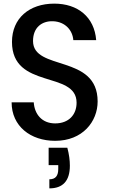

<svg xmlns="http://www.w3.org/2000/svg" viewBox="-20 -768 644 1058"><path d="M351 46H248V142H301V163C301 201 286 220 252 220V270C327 270 365 228 365 145C365 116 361 83 351 46ZM44 -204C44 -73 148 8 284 8C435 8 518 -98 518 -209C518 -471 162 -375 162 -542C162 -617 211 -653 272 -651C341 -648 380 -600 384 -547H510C500 -674 409 -748 279 -748C141 -748 46 -667 46 -537C46 -273 402 -381 402 -202C402 -136 359 -88 284 -88C210 -88 170 -140 166 -204Z"/></svg>

Font: Malmofest Medium
Style: Regular
Weight: 500
Designer: Jonny Pinhorn (Poppins), Kolossal
Version: Version 1.004;Glyphs 3.1.2 (3151)